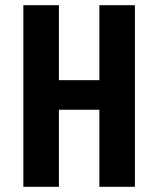

<svg xmlns="http://www.w3.org/2000/svg" viewBox="-20 -720 610 740"><path d="M363 0V-297H207V0H70V-700H207V-411H363V-700H500V0Z"/></svg>

Font: Share
Style: Bold
Weight: 700
Designer: Ralph du Carrois
Version: Version 1.002